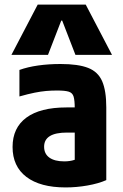

<svg xmlns="http://www.w3.org/2000/svg" viewBox="-20 -810 540 840"><path d="M267 10Q156 10 95.5 -36Q35 -82 35 -167Q35 -251 95.5 -295.5Q156 -340 271 -340H376V-230H273Q173 -230 173 -168Q173 -137 196 -120.5Q219 -104 261 -104Q286 -104 305.5 -110.5Q325 -117 343 -131L307 -58V-336Q307 -371 302 -387.5Q297 -404 280.5 -409Q264 -414 230 -414Q205 -414 182 -412Q159 -410 131.5 -404.5Q104 -399 65 -388V-504Q101 -517 147 -523.5Q193 -530 245 -530Q322 -530 365.5 -513Q409 -496 427 -454.5Q445 -413 445 -340V-22Q411 -7 363 1.5Q315 10 267 10ZM30 -570 145 -790H355L470 -570H310L252 -720H248L190 -570Z"/></svg>

Font: M PLUS 1 Code
Style: Bold
Weight: 700
Designer: Coji Morishita
Foundry: UNDERFOREST DESIGN
Version: Version 1.002